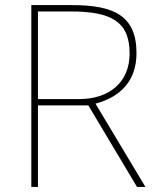

<svg xmlns="http://www.w3.org/2000/svg" viewBox="-20 -734 617 754"><path d="M262 -714H103V0H129V-320H327L518 0H551L355 -327C456 -354 516 -419 516 -525C516 -673 427 -714 262 -714ZM257 -689C413 -689 489 -652 489 -524C489 -410 408 -345 292 -345H129V-689Z"/></svg>

Font: Noto Sans Malayalam Thin
Style: Regular
Weight: 100
Designer: Jelle Bosma - Monotype Design Team
Foundry: Monotype Imaging Inc.
Version: Version 2.104